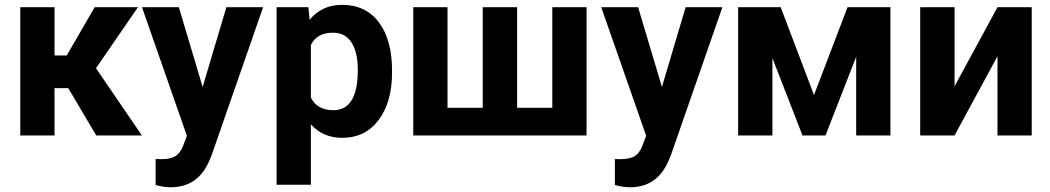

<svg xmlns="http://www.w3.org/2000/svg" viewBox="-20 -558 4324 791"><path d="M261.2 -194.8H204.6V0H63.5V-528.3H204.6V-329.6H254.9L370.1 -528.3H548.3L375.5 -276.9L564.5 0H376.5Z M814.9 -199.7 912.6 -528.3H1064L851.6 82L839.8 109.9Q792.5 213.4 683.6 213.4Q652.8 213.4 621.1 204.1V97.2L642.6 97.7Q682.6 97.7 702.4 85.4Q722.2 73.2 733.4 44.9L750 1.5L564.9 -528.3H716.8Z M1595.2 -259.3Q1595.2 -137.2 1539.8 -63.7Q1484.4 9.8 1390.1 9.8Q1310.1 9.8 1260.7 -45.9V203.1H1119.6V-528.3H1250.5L1255.4 -476.6Q1306.6 -538.1 1389.2 -538.1Q1486.8 -538.1 1541 -465.8Q1595.2 -393.6 1595.2 -266.6ZM1454.1 -269.5Q1454.1 -343.3 1428 -383.3Q1401.9 -423.3 1352.1 -423.3Q1285.6 -423.3 1260.7 -372.6V-156.2Q1286.6 -104 1353 -104Q1454.1 -104 1454.1 -269.5Z M1823.7 -528.3V-113.8H1968.8V-528.3H2110.4V-113.8H2255.4V-528.3H2396.5V0H1682.6V-528.3Z M2707 -199.7 2804.7 -528.3H2956.1L2743.7 82L2731.9 109.9Q2684.6 213.4 2575.7 213.4Q2544.9 213.4 2513.2 204.1V97.2L2534.7 97.7Q2574.7 97.7 2594.5 85.4Q2614.3 73.2 2625.5 44.9L2642.1 1.5L2457 -528.3H2608.9Z M3333.5 -166.5 3471.7 -528.3H3648.4V0H3507.3V-324.2L3380.9 0H3286.1L3162.1 -318.8V0H3021V-528.3H3196.3Z M4089.4 -528.3H4230.5V0H4089.4V-326.2L3912.6 0H3771V-528.3H3912.6V-202.6Z"/></svg>

Font: Robotiche
Style: Bold
Weight: 700
Designer: Google
Version: Version 2.001150; 2014